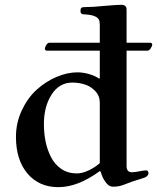

<svg xmlns="http://www.w3.org/2000/svg" viewBox="-20 -773 658 805"><path d="M46.9 -199.2Q46.9 -257.8 71.3 -310.1Q95.7 -362.3 133.3 -396.5Q170.9 -430.7 216.3 -450.2Q261.7 -469.7 304.7 -469.7Q328.1 -469.7 353.5 -462.4Q378.9 -455.1 395.5 -443.4L398.4 -445.3V-560.5H176.8Q173.8 -560.5 170.9 -562.5Q168 -564.5 168 -568.4Q168 -574.2 173.8 -584Q179.7 -593.8 187.5 -593.8H398.4V-668Q398.4 -683.6 394.5 -690.9Q390.6 -698.2 380.9 -703.1Q367.2 -710.9 334 -712.9Q327.1 -712.9 324.7 -713.9Q322.3 -714.8 319.8 -717.8Q317.4 -720.7 317.4 -726.6Q317.4 -736.3 320.8 -739.7Q324.2 -743.2 334 -743.2Q369.1 -743.2 414.1 -748Q471.7 -752.9 488.3 -752.9Q499 -752.9 504.4 -748.5Q509.8 -744.1 510.3 -739.3Q510.7 -734.4 510.7 -724.6V-593.8H609.4Q613.3 -593.8 615.7 -591.8Q618.2 -589.8 618.2 -585.9Q618.2 -580.1 611.8 -570.3Q605.5 -560.5 598.6 -560.5H510.7V-76.2Q510.7 -50.8 533.2 -50.8Q544.9 -50.8 563.5 -54.7Q584 -58.6 593.8 -58.6Q597.7 -58.6 600.1 -54.7Q602.5 -50.8 602.5 -46.9Q602.5 -31.2 571.3 -23.4Q531.2 -11.7 498 2Q478.5 9.8 453.1 9.8Q436.5 9.8 422.4 -9.8Q408.2 -29.3 402.3 -52.7L398.4 -55.7Q306.6 11.7 224.6 11.7Q143.6 11.7 95.2 -45.4Q46.9 -102.5 46.9 -199.2ZM164.1 -252.9Q164.1 -214.8 170.9 -180.7Q177.7 -146.5 193.4 -115.2Q209 -84 236.8 -64.9Q264.6 -45.9 302.7 -45.9Q324.2 -45.9 350.6 -58.1Q377 -70.3 398.4 -88.9V-342.8Q398.4 -371.1 379.4 -391.1Q360.4 -411.1 335.4 -418.9Q310.5 -426.8 283.2 -426.8Q228.5 -426.8 196.3 -376.5Q164.1 -326.2 164.1 -252.9Z"/></svg>

Font: Monomakh Unicode TT
Style: Medium
Weight: 500
Designer: Alexey Kryukov, Aleksandr Andreev
Version: Version 1.1